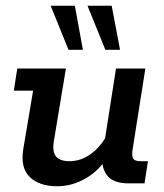

<svg xmlns="http://www.w3.org/2000/svg" viewBox="-20 -637 570 667"><path d="M178 10Q116 10 83 -22.5Q50 -55 61 -120L95 -322H28L40 -399H209L167 -146Q161 -109 175 -93Q189 -77 221 -77Q260 -77 294 -101Q322 -120 345 -156L383 -399H485L441 -120Q437 -98 442 -87.5Q447 -77 469 -77H494L482 0H427Q372 0 351 -29Q339 -45 336 -67Q309 -34 275 -16Q230 10 178 10ZM346 -464 284 -617H368L397 -464ZM218 -464 156 -617H240L268 -464Z"/></svg>

Font: Rokkitt SemiBold SemiBold
Style: Italic
Weight: 600
Italic angle: -9°
Version: Version 3.103